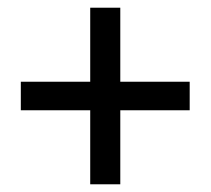

<svg xmlns="http://www.w3.org/2000/svg" viewBox="-20 -579 546 498"><path d="M214 -101V-293H34V-367H214V-559H292V-367H472V-293H292V-101Z"/></svg>

Font: Assistant SemiBold
Style: Regular
Weight: 600
Designer: Hebrew By Ben Nathan, Latin by Paul Hunt
Version: Version 3.000